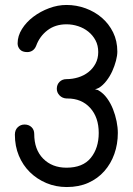

<svg xmlns="http://www.w3.org/2000/svg" viewBox="-20 -754 535 774"><path d="M126 -570Q121 -557 111.5 -550.5Q102 -544 90 -544Q70 -544 60.5 -554.5Q51 -565 51 -579Q51 -609 68.5 -637Q86 -665 114.5 -686.5Q143 -708 178 -721Q213 -734 248 -734Q288 -734 325 -720.5Q362 -707 390.5 -682.5Q419 -658 436 -623.5Q453 -589 453 -546Q453 -530 447.5 -509Q442 -488 432.5 -467Q423 -446 409 -428Q395 -410 379 -400Q371 -396 363 -394Q366 -393 371 -392Q376 -391 378 -389Q397 -378 411.5 -358Q426 -338 435.5 -314Q445 -290 450 -265Q455 -240 455 -218Q455 -173 441 -133.5Q427 -94 400.5 -64Q374 -34 336 -17Q298 0 249 0Q205 0 167 -16Q129 -32 100.5 -60Q72 -88 56 -126.5Q40 -165 40 -211Q40 -230 51.5 -241Q63 -252 79 -252Q96 -252 107 -241.5Q118 -231 118 -214Q118 -151 154 -114.5Q190 -78 248 -78Q314 -78 346 -117.5Q378 -157 378 -218Q378 -281 343.5 -319Q309 -357 252 -357H248Q231 -358 220 -369.5Q209 -381 209 -396Q209 -413 220 -424Q231 -435 248 -435Q272 -435 295 -442Q318 -449 336 -463Q354 -477 365 -497.5Q376 -518 376 -544Q376 -571 365 -591.5Q354 -612 336 -626.5Q318 -641 295 -648.5Q272 -656 248 -656Q203 -656 171.5 -632Q140 -608 126 -570Z"/></svg>

Font: VDS Compensated
Style: Light
Weight: 300
Designer: artmaker
Foundry: artmaker
Version: Version 1.000 2012 initial release